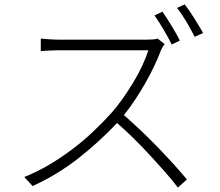

<svg xmlns="http://www.w3.org/2000/svg" viewBox="-20 -821 996 871"><path d="M759 -619Q745 -648 722.5 -686Q700 -724 681 -751L717 -768Q735 -742 758 -704.5Q781 -667 796 -637ZM727 -621Q723 -617 717 -606.5Q711 -596 709 -590Q697 -558 679 -520Q661 -482 639 -443.5Q617 -405 592.5 -368Q568 -331 542 -299Q581 -265 621.5 -226.5Q662 -188 699.5 -149Q737 -110 770 -73.5Q803 -37 828 -7L787 30Q763 -2 730.5 -39Q698 -76 662 -115Q626 -154 587.5 -192Q549 -230 511 -263Q431 -178 335.5 -103Q240 -28 128 23L90 -18Q148 -41 202 -73Q256 -105 306 -142.5Q356 -180 401 -222.5Q446 -265 485 -308Q510 -336 535.5 -372Q561 -408 584 -446Q607 -484 625 -522.5Q643 -561 653 -593H252Q241 -593 226.5 -592.5Q212 -592 199 -591.5Q186 -591 176.5 -590Q167 -589 165 -589V-646Q167 -646 177 -645Q187 -644 200 -643Q213 -642 227 -641.5Q241 -641 252 -641H640Q658 -641 672 -642Q686 -643 695 -646ZM818 -801Q828 -788 839.5 -771.5Q851 -755 862 -737Q873 -719 883.5 -702Q894 -685 901 -671L863 -654Q847 -686 825.5 -722.5Q804 -759 783 -785Z"/></svg>

Font: Kinto Sans Light
Style: Regular
Weight: 300
Designer: Authors: Ryoko NISHIZUKA  (kana & ideographs); Paul D. Hunt (Latin, Greek & Cyrillic); Wenlong ZHANG  (bopomofo); Sandol
Foundry: Adobe Systems Incorporated, ookami Inc.
Version: Version 0.001